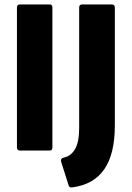

<svg xmlns="http://www.w3.org/2000/svg" viewBox="-20 -675 591 861"><path d="M69 0Q56 0 56 -14V-641Q56 -655 69 -655H203Q215 -655 215 -641V-14Q215 0 203 0ZM306 165Q291 168 288 157L254 50Q250 36 265 32Q299 25 317 -7Q335 -39 335 -101V-641Q335 -655 348 -655H481Q495 -655 495 -641V-113Q495 15 448 83.5Q401 152 306 165Z"/></svg>

Font: Sofia Sans Semi Condensed Black
Style: Regular
Weight: 900
Designer: Botio Nikoltchev, Ani Petrova
Foundry: lettersoup
Version: Version 4.100; ttfautohint (v1.8.4.7-5d5b)